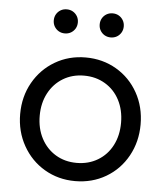

<svg xmlns="http://www.w3.org/2000/svg" viewBox="-52 -763 707 822"><g transform="rotate(5 301.0 -351.5)"><path d="M42 -252Q42 -327.1 76.2 -387.7Q110.4 -448.2 169.4 -482.9Q228.5 -517.6 300.8 -517.6Q374 -517.6 433.1 -482.9Q492.2 -448.2 525.9 -387.7Q559.6 -327.1 559.6 -252Q559.6 -177.7 525.9 -116.7Q492.2 -55.7 433.1 -21Q374 13.7 300.8 13.7Q228.5 13.7 169.4 -21Q110.4 -55.7 76.2 -116.7Q42 -177.7 42 -252ZM475.6 -252Q475.6 -306.6 453.6 -349.1Q431.6 -391.6 391.6 -415.5Q351.6 -439.5 300.8 -439.5Q250 -439.5 210.4 -415.5Q170.9 -391.6 148.4 -349.1Q126 -306.6 126 -252Q126 -197.3 148.4 -154.8Q170.9 -112.3 210.4 -88.4Q250 -64.5 300.8 -64.5Q351.6 -64.5 391.6 -88.4Q431.6 -112.3 453.6 -154.8Q475.6 -197.3 475.6 -252ZM150.4 -664.1Q150.4 -678.7 157.2 -690.4Q164.1 -702.1 175.8 -709Q187.5 -715.8 202.1 -715.8Q216.8 -715.8 228.5 -709Q240.2 -702.1 247.1 -690.4Q253.9 -678.7 253.9 -664.1Q253.9 -649.4 247.1 -637.7Q240.2 -626 228.5 -619.1Q216.8 -612.3 202.1 -612.3Q187.5 -612.3 175.8 -619.1Q164.1 -626 157.2 -637.7Q150.4 -649.4 150.4 -664.1ZM347.7 -664.1Q347.7 -678.7 354.5 -690.4Q361.3 -702.1 373 -709Q384.8 -715.8 399.4 -715.8Q414.1 -715.8 425.8 -709Q437.5 -702.1 444.3 -690.4Q451.2 -678.7 451.2 -664.1Q451.2 -649.4 444.3 -637.7Q437.5 -626 425.8 -619.1Q414.1 -612.3 399.4 -612.3Q384.8 -612.3 373 -619.1Q361.3 -626 354.5 -637.7Q347.7 -649.4 347.7 -664.1Z"/></g></svg>

Font: Wanted Sans Variable
Style: Regular
Weight: 400
Designer: Original Design by Kil Hyung-jin and Kang Hanbin, Wanted Lab, Inc; Hangeul from Source Han Sans by Jang Soo-young and Ka
Foundry: Wanted Lab, Inc.
Version: Version 1.003;Glyphs 3.2 (3227)